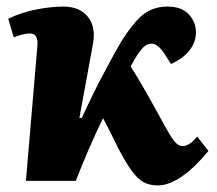

<svg xmlns="http://www.w3.org/2000/svg" viewBox="-20 -551 662 585"><path d="M222 -192 229 -191Q244 -224 262 -261Q280 -298 298 -331Q316 -364 328 -387Q363 -452 399.5 -491.5Q436 -531 490 -531Q533 -531 555 -507.5Q577 -484 577 -453Q577 -422 557 -397Q537 -372 501 -356L483 -384Q462 -418 442 -418Q424 -418 409 -398Q402 -390 394.5 -377.5Q387 -365 378 -349Q398 -317 418.5 -281.5Q439 -246 462 -204Q483 -165 495.5 -144Q508 -123 517 -114.5Q526 -106 537 -106Q548 -106 559 -114Q570 -122 581 -135L615 -91Q574 -41 534.5 -13.5Q495 14 460 14Q436 14 417.5 4Q399 -6 381 -31Q363 -56 340 -100Q328 -125 317 -146.5Q306 -168 294 -191Q272 -146 250.5 -96.5Q229 -47 211 0H59L94 -412Q97 -449 71 -449Q59 -449 46.5 -445.5Q34 -442 22 -437L5 -494Q47 -514 92.5 -522.5Q138 -531 173 -531Q223 -531 248 -499.5Q273 -468 263 -416Z"/></svg>

Font: Literata 36pt ExtraBold
Style: Italic
Weight: 800
Italic angle: -2°
Designer: Latin by Veronika Burian and Jose Scaglione. Greek by Irene Vlachou. Cyrillic by Vera Evstafieva
Foundry: TypeTogether
Version: Version 3.002